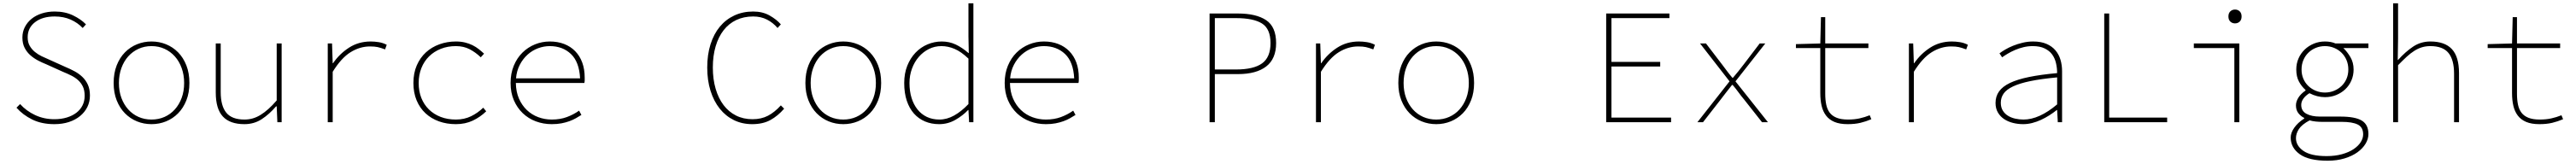

<svg xmlns="http://www.w3.org/2000/svg" viewBox="-20 -742 15640 996"><path d="M310 12Q233 12 176 -16Q119 -44 80 -88L102 -110Q140 -68 193.5 -43Q247 -18 310 -18Q352 -18 386 -28.5Q420 -39 444 -57.5Q468 -76 481 -102Q494 -128 494 -160Q494 -193 483.5 -215.5Q473 -238 455 -254.5Q437 -271 413 -283Q389 -295 362 -306L260 -352Q237 -361 212 -374Q187 -387 165.5 -405.5Q144 -424 130 -450.5Q116 -477 116 -514Q116 -549 131 -578Q146 -607 172 -628Q198 -649 234 -660.5Q270 -672 312 -672Q375 -672 423.5 -648.5Q472 -625 502 -594L482 -572Q452 -604 409 -623Q366 -642 312 -642Q238 -642 193 -607.5Q148 -573 148 -516Q148 -485 160.5 -463.5Q173 -442 192 -426.5Q211 -411 233 -400.5Q255 -390 274 -382L376 -336Q405 -324 432 -309.5Q459 -295 480 -275Q501 -255 513.5 -227.5Q526 -200 526 -162Q526 -124 510.5 -92.5Q495 -61 466.5 -37.5Q438 -14 398.5 -1Q359 12 310 12Z M900 12Q853 12 811.5 -5Q770 -22 738.5 -54Q707 -86 688.5 -132.5Q670 -179 670 -238Q670 -298 688.5 -345Q707 -392 738.5 -424Q770 -456 811.5 -473Q853 -490 900 -490Q947 -490 988.5 -473Q1030 -456 1061.5 -424Q1093 -392 1111.5 -345Q1130 -298 1130 -238Q1130 -179 1111.5 -132.5Q1093 -86 1061.5 -54Q1030 -22 988.5 -5Q947 12 900 12ZM900 -16Q943 -16 979 -32Q1015 -48 1041.5 -77.5Q1068 -107 1083 -147.5Q1098 -188 1098 -238Q1098 -287 1083 -328.5Q1068 -370 1041.5 -399.5Q1015 -429 979 -445.5Q943 -462 900 -462Q857 -462 821 -445.5Q785 -429 758.5 -399.5Q732 -370 717 -328.5Q702 -287 702 -238Q702 -188 717 -147.5Q732 -107 758.5 -77.5Q785 -48 821 -32Q857 -16 900 -16Z M1464 12Q1376 12 1333 -34.5Q1290 -81 1290 -180V-478H1320V-184Q1320 -99 1354 -57.5Q1388 -16 1464 -16Q1491 -16 1515 -23Q1539 -30 1562.5 -44.5Q1586 -59 1610 -80.5Q1634 -102 1660 -132V-478H1690V0H1664L1660 -96H1656Q1616 -49 1569.5 -18.5Q1523 12 1464 12Z M1970 0V-478H1996L2000 -358H2002Q2041 -415 2099 -452.5Q2157 -490 2231 -490Q2254 -490 2279.5 -486Q2305 -482 2328 -470L2318 -442Q2291 -452 2273 -456Q2255 -460 2227 -460Q2165 -460 2108.5 -425Q2052 -390 2000 -306V0Z M2748 12Q2692 12 2645 -5Q2598 -22 2563.5 -54Q2529 -86 2509.5 -132.5Q2490 -179 2490 -238Q2490 -298 2510.5 -345Q2531 -392 2566 -424Q2601 -456 2648 -473Q2695 -490 2748 -490Q2778 -490 2803 -484Q2828 -478 2849 -467.5Q2870 -457 2887 -443.5Q2904 -430 2919 -416L2899 -394Q2868 -424 2831.5 -443Q2795 -462 2748 -462Q2698 -462 2656.5 -445.5Q2615 -429 2585 -399.5Q2555 -370 2538.5 -328.5Q2522 -287 2522 -238Q2522 -188 2538 -147.5Q2554 -107 2584 -77.5Q2614 -48 2655.5 -32Q2697 -16 2748 -16Q2799 -16 2840 -36Q2881 -56 2914 -88L2932 -66Q2896 -31 2850.5 -9.5Q2805 12 2748 12Z M3330 12Q3279 12 3233.5 -5Q3188 -22 3154 -54.5Q3120 -87 3100 -133Q3080 -179 3080 -238Q3080 -296 3099.5 -343Q3119 -390 3152 -422.5Q3185 -455 3228 -472.5Q3271 -490 3318 -490Q3366 -490 3405 -475Q3444 -460 3472 -431.5Q3500 -403 3515 -362.5Q3530 -322 3530 -270Q3530 -262 3530 -254.5Q3530 -247 3528 -238H3112Q3113 -184 3131 -143Q3149 -102 3179 -73.5Q3209 -45 3248 -30.5Q3287 -16 3330 -16Q3381 -16 3421.5 -31Q3462 -46 3496 -70L3510 -44Q3494 -34 3476.5 -24Q3459 -14 3437 -6Q3415 2 3389 7Q3363 12 3330 12ZM3318 -462Q3282 -462 3247 -449Q3212 -436 3183.5 -410.5Q3155 -385 3136 -348.5Q3117 -312 3113 -266H3502Q3497 -366 3446.5 -414Q3396 -462 3318 -462Z M4547 12Q4486 12 4436 -12.5Q4386 -37 4350 -82Q4314 -127 4294 -190.5Q4274 -254 4274 -332Q4274 -410 4294 -473Q4314 -536 4350.5 -580Q4387 -624 4438.5 -648Q4490 -672 4553 -672Q4610 -672 4652.5 -648Q4695 -624 4721 -594L4701 -572Q4674 -604 4637 -623Q4600 -642 4553 -642Q4496 -642 4450.5 -620.5Q4405 -599 4373.5 -558.5Q4342 -518 4325 -460.5Q4308 -403 4308 -332Q4308 -261 4325 -203Q4342 -145 4373 -104Q4404 -63 4448.5 -40.5Q4493 -18 4549 -18Q4602 -18 4642.5 -39Q4683 -60 4721 -102L4741 -82Q4703 -38 4657.5 -13Q4612 12 4547 12Z M5100 12Q5053 12 5011.5 -5Q4970 -22 4938.5 -54Q4907 -86 4888.5 -132.5Q4870 -179 4870 -238Q4870 -298 4888.5 -345Q4907 -392 4938.5 -424Q4970 -456 5011.5 -473Q5053 -490 5100 -490Q5147 -490 5188.5 -473Q5230 -456 5261.5 -424Q5293 -392 5311.5 -345Q5330 -298 5330 -238Q5330 -179 5311.5 -132.5Q5293 -86 5261.5 -54Q5230 -22 5188.5 -5Q5147 12 5100 12ZM5100 -16Q5143 -16 5179 -32Q5215 -48 5241.5 -77.5Q5268 -107 5283 -147.5Q5298 -188 5298 -238Q5298 -287 5283 -328.5Q5268 -370 5241.5 -399.5Q5215 -429 5179 -445.5Q5143 -462 5100 -462Q5057 -462 5021 -445.5Q4985 -429 4958.5 -399.5Q4932 -370 4917 -328.5Q4902 -287 4902 -238Q4902 -188 4917 -147.5Q4932 -107 4958.5 -77.5Q4985 -48 5021 -32Q5057 -16 5100 -16Z M5682 12Q5635 12 5596 -4.5Q5557 -21 5529 -52.5Q5501 -84 5485.5 -130.5Q5470 -177 5470 -238Q5470 -296 5488.5 -342.5Q5507 -389 5538.5 -422Q5570 -455 5611.5 -472.5Q5653 -490 5698 -490Q5744 -490 5783 -471.5Q5822 -453 5860 -420H5862L5860 -520V-722H5890V0H5864L5860 -74H5858Q5826 -40 5780.5 -14Q5735 12 5682 12ZM5684 -16Q5729 -16 5773 -40.5Q5817 -65 5860 -110V-386Q5816 -428 5776 -445Q5736 -462 5696 -462Q5655 -462 5620 -444.5Q5585 -427 5558.5 -396.5Q5532 -366 5517 -325Q5502 -284 5502 -238Q5502 -188 5514.5 -147.5Q5527 -107 5550.5 -77.5Q5574 -48 5607.5 -32Q5641 -16 5684 -16Z M6330 12Q6279 12 6233.5 -5Q6188 -22 6154 -54.5Q6120 -87 6100 -133Q6080 -179 6080 -238Q6080 -296 6099.5 -343Q6119 -390 6152 -422.5Q6185 -455 6228 -472.5Q6271 -490 6318 -490Q6366 -490 6405 -475Q6444 -460 6472 -431.5Q6500 -403 6515 -362.5Q6530 -322 6530 -270Q6530 -262 6530 -254.5Q6530 -247 6528 -238H6112Q6113 -184 6131 -143Q6149 -102 6179 -73.5Q6209 -45 6248 -30.5Q6287 -16 6330 -16Q6381 -16 6421.5 -31Q6462 -46 6496 -70L6510 -44Q6494 -34 6476.5 -24Q6459 -14 6437 -6Q6415 2 6389 7Q6363 12 6330 12ZM6318 -462Q6282 -462 6247 -449Q6212 -436 6183.5 -410.5Q6155 -385 6136 -348.5Q6117 -312 6113 -266H6502Q6497 -366 6446.5 -414Q6396 -462 6318 -462Z M7324 0V-660H7496Q7607 -660 7667.5 -619.5Q7728 -579 7728 -480Q7728 -385 7668 -338.5Q7608 -292 7496 -292H7356V0ZM7356 -320H7484Q7591 -320 7642.5 -357Q7694 -394 7694 -480Q7694 -567 7642 -599.5Q7590 -632 7484 -632H7356Z M7970 0V-478H7996L8000 -358H8002Q8041 -415 8099 -452.5Q8157 -490 8231 -490Q8254 -490 8279.5 -486Q8305 -482 8328 -470L8318 -442Q8291 -452 8273 -456Q8255 -460 8227 -460Q8165 -460 8108.5 -425Q8052 -390 8000 -306V0Z M8700 12Q8653 12 8611.5 -5Q8570 -22 8538.5 -54Q8507 -86 8488.5 -132.5Q8470 -179 8470 -238Q8470 -298 8488.5 -345Q8507 -392 8538.5 -424Q8570 -456 8611.5 -473Q8653 -490 8700 -490Q8747 -490 8788.5 -473Q8830 -456 8861.5 -424Q8893 -392 8911.5 -345Q8930 -298 8930 -238Q8930 -179 8911.5 -132.5Q8893 -86 8861.5 -54Q8830 -22 8788.5 -5Q8747 12 8700 12ZM8700 -16Q8743 -16 8779 -32Q8815 -48 8841.5 -77.5Q8868 -107 8883 -147.5Q8898 -188 8898 -238Q8898 -287 8883 -328.5Q8868 -370 8841.5 -399.5Q8815 -429 8779 -445.5Q8743 -462 8700 -462Q8657 -462 8621 -445.5Q8585 -429 8558.5 -399.5Q8532 -370 8517 -328.5Q8502 -287 8502 -238Q8502 -188 8517 -147.5Q8532 -107 8558.5 -77.5Q8585 -48 8621 -32Q8657 -16 8700 -16Z M9732 0V-660H10116V-632H9764V-366H10060V-338H9764V-28H10126V0Z M10286 0 10481 -248 10302 -478H10338L10436 -350Q10451 -330 10466 -310Q10481 -290 10498 -270H10502Q10519 -290 10536 -311Q10553 -332 10568 -352L10664 -478H10698L10517 -248L10714 0H10678L10570 -137Q10553 -157 10535.5 -181Q10518 -205 10500 -226H10496Q10478 -203 10461 -181.5Q10444 -160 10426 -136L10320 0Z M11198 12Q11150 12 11118 -1.5Q11086 -15 11067 -40Q11048 -65 11040 -99.5Q11032 -134 11032 -176V-450H10884V-474L11032 -478L11036 -638H11062V-478H11324V-450H11062V-172Q11062 -136 11068 -107Q11074 -78 11089 -58Q11104 -38 11131 -27Q11158 -16 11200 -16Q11239 -16 11270.5 -23Q11302 -30 11332 -42L11342 -18Q11309 -4 11275.5 4Q11242 12 11198 12Z M11570 0V-478H11596L11600 -358H11602Q11641 -415 11699 -452.5Q11757 -490 11831 -490Q11854 -490 11879.5 -486Q11905 -482 11928 -470L11918 -442Q11891 -452 11873 -456Q11855 -460 11827 -460Q11765 -460 11708.5 -425Q11652 -390 11600 -306V0Z M12264 12Q12232 12 12202 4.5Q12172 -3 12148.5 -18.5Q12125 -34 12110.5 -58.5Q12096 -83 12096 -117Q12096 -157 12117.5 -187Q12139 -217 12184 -238.5Q12229 -260 12300 -274.5Q12371 -289 12470 -298Q12470 -329 12463 -359Q12456 -389 12439.5 -411.5Q12423 -434 12394 -448Q12365 -462 12322 -462Q12293 -462 12266 -455.5Q12239 -449 12214.5 -438.5Q12190 -428 12170 -416Q12150 -404 12136 -394L12120 -418Q12133 -428 12154 -440.5Q12175 -453 12202 -464Q12229 -475 12260.5 -482.5Q12292 -490 12324 -490Q12372 -490 12405.5 -475.5Q12439 -461 12460 -436Q12481 -411 12490.5 -378.5Q12500 -346 12500 -310V0H12474L12470 -74H12468Q12447 -57 12422.5 -41.5Q12398 -26 12372 -14Q12346 -2 12318.5 5Q12291 12 12264 12ZM12266 -16Q12361 -16 12470 -108V-272Q12373 -263 12307.5 -249.5Q12242 -236 12202 -217Q12162 -198 12145 -173.5Q12128 -149 12128 -118Q12128 -90 12140 -70.5Q12152 -51 12171.5 -39Q12191 -27 12215.5 -21.5Q12240 -16 12266 -16Z M12756 0V-660H12786V-28H13138V0Z M13546 0V-450H13300V-478H13576V0ZM13550 -600Q13533 -600 13521.5 -611Q13510 -622 13510 -642Q13510 -662 13521.5 -673Q13533 -684 13550 -684Q13567 -684 13578.5 -673Q13590 -662 13590 -642Q13590 -622 13578.5 -611Q13567 -600 13550 -600Z M14112 234Q13998 234 13943 194.5Q13888 155 13888 93Q13888 65 13909.5 34Q13931 3 13970 -22V-26Q13952 -34 13936 -53Q13920 -72 13920 -102Q13920 -125 13934.5 -148.5Q13949 -172 13978 -192V-196Q13955 -216 13938.5 -246Q13922 -276 13922 -320Q13922 -356 13935.5 -387Q13949 -418 13973 -441Q13997 -464 14028.5 -477Q14060 -490 14096 -490Q14133 -490 14160 -478H14360V-450H14208Q14232 -427 14251 -394.5Q14270 -362 14270 -320Q14270 -284 14256.5 -253Q14243 -222 14219 -199.5Q14195 -177 14163.5 -164.5Q14132 -152 14096 -152Q14073 -152 14049 -158Q14025 -164 14002 -176Q13979 -162 13965.5 -143.5Q13952 -125 13952 -105Q13952 -68 13983.5 -51Q14015 -34 14066 -34H14189Q14280 -34 14320 -9.5Q14360 15 14360 72Q14360 102 14342.5 131Q14325 160 14293 183Q14261 206 14215 220Q14169 234 14112 234ZM14096 -180Q14125 -180 14151 -190.5Q14177 -201 14196.5 -219.5Q14216 -238 14227 -263.5Q14238 -289 14238 -320Q14238 -351 14227 -377Q14216 -403 14196.5 -422Q14177 -441 14151 -451.5Q14125 -462 14096 -462Q14067 -462 14041 -451.5Q14015 -441 13995.5 -422Q13976 -403 13965 -377Q13954 -351 13954 -320Q13954 -289 13965 -263.5Q13976 -238 13995.5 -219.5Q14015 -201 14041 -190.5Q14067 -180 14096 -180ZM14106 206Q14158 206 14199.5 194.5Q14241 183 14269.5 164Q14298 145 14313 121.5Q14328 98 14328 74Q14328 31 14295.5 14.5Q14263 -2 14197 -2H14076Q14059 -2 14039.5 -4Q14020 -6 14003 -11Q13956 14 13938 41.5Q13920 69 13920 97Q13920 143 13965.5 174.5Q14011 206 14106 206Z M14510 0V-722H14540V-508L14538 -378H14540Q14585 -428 14631.5 -459Q14678 -490 14736 -490Q14824 -490 14867 -443.5Q14910 -397 14910 -298V0H14880V-294Q14880 -379 14846 -420.5Q14812 -462 14736 -462Q14709 -462 14685.5 -455Q14662 -448 14639 -433.5Q14616 -419 14592 -397Q14568 -375 14540 -346V0Z M15398 12Q15350 12 15318 -1.5Q15286 -15 15267 -40Q15248 -65 15240 -99.5Q15232 -134 15232 -176V-450H15084V-474L15232 -478L15236 -638H15262V-478H15524V-450H15262V-172Q15262 -136 15268 -107Q15274 -78 15289 -58Q15304 -38 15331 -27Q15358 -16 15400 -16Q15439 -16 15470.5 -23Q15502 -30 15532 -42L15542 -18Q15509 -4 15475.5 4Q15442 12 15398 12Z"/></svg>

Font: Source Code Pro ExtraLight
Style: Regular
Weight: 200
Monospace: yes
Designer: Paul D. Hunt, Teo Tuominen
Foundry: Adobe Systems Incorporated
Version: Version 2.030;PS 1.000;hotconv 16.6.51;makeotf.lib2.5.65220